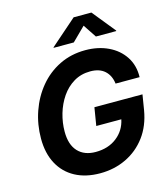

<svg xmlns="http://www.w3.org/2000/svg" viewBox="-136 -1054 1021 1168"><g transform="rotate(-15 375.0 -470.0)"><path d="M349.6 9.8Q258.8 9.8 192.6 -25.9Q126.5 -61.5 90.8 -128.2Q55.2 -194.8 55.2 -286.6Q55.2 -376 83.5 -457Q111.8 -538.1 164.3 -601.3Q216.8 -664.6 290.3 -700.9Q363.8 -737.3 454.1 -737.3Q534.7 -737.3 598.1 -707Q661.6 -676.8 697.5 -621.8Q733.4 -566.9 731.4 -493.2H580.1Q573.7 -545.4 540.8 -575.2Q507.8 -605 450.2 -605Q391.6 -605 345.9 -577.6Q300.3 -550.3 269 -504.6Q237.8 -459 221.4 -403.1Q205.1 -347.2 205.1 -290Q205.1 -208.5 245.1 -165.5Q285.2 -122.6 356.4 -122.6Q436 -122.6 489.7 -164.6Q543.5 -206.5 557.6 -274.4H399.9L418.5 -387.7H721.2L705.6 -292Q689.5 -196.8 639.2 -129.4Q588.9 -62 513.9 -26.1Q439 9.8 349.6 9.8ZM399.4 -800.8H272.5L272.9 -804.2L438 -948.7H549.8L667 -804.2L666.5 -800.8H538.6L483.4 -883.8Z"/></g></svg>

Font: Inter
Style: Bold Italic
Weight: 700
Italic angle: -9.39999°
Designer: Rasmus Andersson
Foundry: rsms
Version: Version 4.001;git-9221beed3